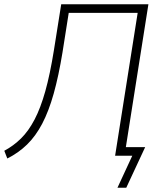

<svg xmlns="http://www.w3.org/2000/svg" viewBox="-34 -725 751 894"><path d="M513 149 582 0H502L607 -665H286L257 -481Q239 -371 216 -289Q193 -207 162.5 -149Q132 -91 92 -52Q52 -13 0 13L-14 -23Q29 -46 64 -80.5Q99 -115 127 -168.5Q155 -222 177 -300.5Q199 -379 217 -491L251 -705H657L552 -40H642L554 149Z"/></svg>

Font: Nunito Sans 10pt SemiCondensed ExtraLight
Style: Italic
Weight: 250
Width: 4
Italic angle: -9°
Designer: Vernon Adams
Foundry: Vernon Adams
Version: Version 3.101;gftools[0.9.27]